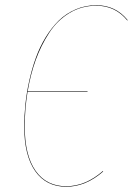

<svg xmlns="http://www.w3.org/2000/svg" viewBox="-20 -710 511 739"><path d="M351.1 -689.9Q424.8 -689.9 471.2 -632.8L470.2 -630.9Q423.8 -688 351.1 -688Q293.9 -688 247.3 -659.9Q200.7 -631.8 169.2 -583.5Q137.7 -535.2 117.4 -479Q97.2 -422.9 86.4 -357.9H316.9V-356H85.9Q75.2 -288.6 75.2 -223.1Q75.2 -112.3 116.9 -52.7Q158.7 6.8 234.9 6.8Q309.1 6.8 376 -51.8L377 -49.8Q310.1 8.8 234.9 8.8Q157.7 8.8 115.5 -51.3Q73.2 -111.3 73.2 -223.1Q73.2 -265.6 77.9 -309.8Q82.5 -354 92.8 -400.1Q103 -446.3 118.2 -488Q133.3 -529.8 156 -566.9Q178.7 -604 206.5 -631.1Q234.4 -658.2 271.5 -674.1Q308.6 -689.9 351.1 -689.9Z"/></svg>

Font: Fira Sans Compressed Two
Style: Italic
Weight: 100
Width: 3
Italic angle: -8°
Designer: Carrois Corporate & Edenspiekermann AG
Foundry: Carrois Corporate GbR & Edenspiekermann AG
Version: Version 4.203;PS 004.203;hotconv 1.0.88;makeotf.lib2.5.64775